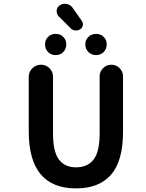

<svg xmlns="http://www.w3.org/2000/svg" viewBox="-20 -1119 787 1034"><path d="M389.6 -104.5Q134.8 -104.5 134.8 -411.1V-705.1Q134.8 -732.4 154.3 -751.5Q173.8 -770.5 200.7 -770.5Q227.5 -770.5 246.6 -751.5Q265.6 -732.4 265.6 -705.1V-399.4Q265.6 -301.8 297.4 -259.8Q329.1 -217.8 389.6 -217.8Q451.2 -217.8 483.9 -259.8Q516.6 -301.8 516.6 -399.4V-708Q516.6 -733.4 535.2 -752Q553.7 -770.5 579.6 -770.5Q605.5 -770.5 624 -752Q642.6 -733.4 642.6 -708V-411.1Q642.6 -252 578.1 -178.2Q513.7 -104.5 389.6 -104.5ZM420.9 -1005.9Q428.7 -994.1 425.8 -981Q422.9 -967.8 411.1 -960.9Q398.4 -953.1 383.8 -955.1Q369.1 -957 359.4 -967.8L295.9 -1031.2Q285.2 -1043 285.2 -1057.6Q285.2 -1060.5 285.2 -1062.5Q287.1 -1081.1 302.7 -1090.8Q315.4 -1098.6 329.1 -1098.6Q334 -1098.6 339.8 -1097.7Q359.4 -1093.8 371.1 -1077.1ZM320.8 -838.9Q304.7 -822.3 279.8 -822.3Q254.9 -822.3 238.8 -838.9Q222.7 -855.5 222.7 -879.9Q222.7 -904.3 238.8 -920.4Q254.9 -936.5 279.8 -936.5Q304.7 -936.5 320.8 -920.4Q336.9 -904.3 336.9 -879.9Q336.9 -855.5 320.8 -838.9ZM538.6 -838.9Q522.5 -822.3 497.6 -822.3Q472.7 -822.3 456.1 -838.9Q439.5 -855.5 439.5 -879.9Q439.5 -904.3 456.1 -920.4Q472.7 -936.5 497.6 -936.5Q522.5 -936.5 538.6 -920.4Q554.7 -904.3 554.7 -879.9Q554.7 -855.5 538.6 -838.9Z"/></svg>

Font: Gen Jyuu GothicX Bold
Style: Bold
Weight: 700
Designer: Ryoko NISHIZUKA (kana &amp; ideographs); Paul D. Hunt (Latin, Greek &amp; Cyrillic); Wenlong ZHANG (bopomofo); Sandoll C
Version: Version 1.058.20140828